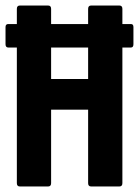

<svg xmlns="http://www.w3.org/2000/svg" viewBox="-22 -675 503 695"><path d="M50 0Q39 0 39 -12V-503H8Q-2 -503 -2 -515V-577Q-2 -588 8 -588H39V-643Q39 -655 50 -655H152Q163 -655 163 -643V-588H297V-643Q297 -655 308 -655H410Q421 -655 421 -643V-588H452Q461 -588 461 -577V-515Q461 -503 452 -503H421V-12Q421 0 410 0H308Q297 0 297 -12V-278H163V-12Q163 0 152 0ZM163 -389H297V-503H163Z"/></svg>

Font: Sofia Sans Extra Condensed ExtraBold
Style: Regular
Weight: 800
Designer: Botio Nikoltchev, Ani Petrova
Foundry: lettersoup
Version: Version 4.101; ttfautohint (v1.8.4.7-5d5b)